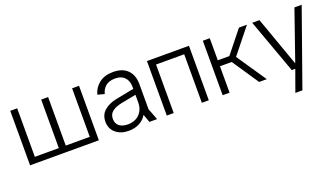

<svg xmlns="http://www.w3.org/2000/svg" viewBox="-64 -1008 2941 1692"><g transform="rotate(-20 1406.0 -161.5)"><path d="M645 0V-511H710V0ZM115 0V-56H369V0ZM65 0V-511H130V0ZM407 0V-56H661V0ZM355 0V-511H420V0Z M987 12Q914 12 867 -27.5Q820 -67 820 -134Q820 -199 865.5 -237.5Q911 -276 980 -289L1194 -331V-275L1013 -240Q954 -228 922 -203.5Q890 -179 890 -134Q890 -91 919 -67.5Q948 -44 1000 -44Q1044 -44 1078 -62.5Q1112 -81 1131 -115Q1150 -149 1150 -192V-340Q1150 -397 1119 -430Q1088 -463 1031 -463Q975 -463 942.5 -437.5Q910 -412 898 -365L835 -382Q849 -442 900 -482.5Q951 -523 1031 -523Q1121 -523 1168 -475Q1215 -427 1215 -341V-107L1256 0H1184L1157 -75H1156Q1132 -34 1089 -11Q1046 12 987 12Z M1676 0V-511H1741V0ZM1347 0V-511H1412V0ZM1395 -455V-511H1691V-455Z M2213 0 2025 -280 2210 -511H2285L2070 -243L2085 -295L2285 0ZM1871 0V-511H1936V0ZM1900 -248V-304H2057V-248Z M2480 200 2557 -14 2562 -28 2730 -511H2798L2546 200ZM2519 0 2334 -511H2402L2573 -31H2591L2593 0Z"/></g></svg>

Font: TikTok Sans 24pt Light
Style: Regular
Weight: 300
Version: Version 4.000